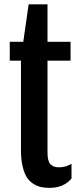

<svg xmlns="http://www.w3.org/2000/svg" viewBox="-20 -867 370 894"><path d="M77.6 -167.5V-584.5H25.4V-672.4H88.4L113.3 -846.7H201.2V-672.4H308.6V-584.5H201.2V-156.7Q201.2 -116.2 215.1 -102.1Q229 -87.9 254.4 -87.9Q286.1 -87.9 313 -104.5V-36.1Q276.9 7.8 210.4 7.8Q188 7.8 169.9 3.7Q151.9 -0.5 134 -12Q116.2 -23.4 104.2 -42.5Q92.3 -61.5 85 -93.3Q77.6 -125 77.6 -167.5Z"/></svg>

Font: FjallaOne
Style: Regular
Weight: 400
Designer: Irina Smirnova
Foundry: Irina Smirnova
Version: Version 1.001